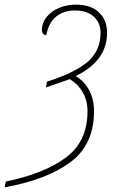

<svg xmlns="http://www.w3.org/2000/svg" viewBox="-110 -565 516 825"><path d="M-85 215Q80 181 173 112Q266 43 266 -87Q266 -133 245.5 -168.5Q225 -204 190 -225L87 -189L92 -214Q216 -254 269 -301.5Q322 -349 322 -424Q322 -467 293 -493.5Q264 -520 212 -520Q164 -520 131.5 -494Q99 -468 89 -414Q80 -414 75 -420Q70 -426 70 -437Q70 -466 89.5 -491Q109 -516 142.5 -530.5Q176 -545 217 -545Q280 -545 315 -512Q350 -479 350 -425Q350 -362 315.5 -316Q281 -270 215 -238Q251 -218 272.5 -178.5Q294 -139 294 -87Q294 56 193 131.5Q92 207 -90 240Z"/></svg>

Font: Noto Serif NarrowThin
Style: Italic
Weight: 250
Width: 4
Italic angle: -12°
Designer: Monotype Design Team
Foundry: Monotype Imaging Inc.
Version: Version 1.001